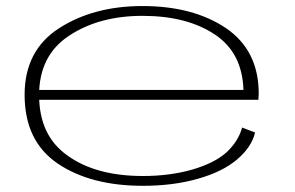

<svg xmlns="http://www.w3.org/2000/svg" viewBox="-20 -610 978 636"><path d="M453.5 5.5V-27Q297.5 -27 204 -94.5Q109.5 -160.5 109.5 -295Q109.5 -426 208.5 -491.5Q308 -557.5 452 -557.5Q600.5 -557.5 693.5 -494.5Q782.5 -434.5 786.5 -312H100.5V-279.5H836Q837 -290 837 -300Q837 -442.5 729 -516.5Q620 -590 452 -590Q290.5 -590 176.5 -517Q61.5 -443.5 61.5 -296Q61.5 -142.5 171.5 -68Q280.5 5.5 453.5 5.5ZM453.5 -27V5.5Q554.5 5.5 636 -18Q717.5 -41 765.5 -82Q813 -122 825 -171L782 -187.5Q770 -143 731 -106Q690.5 -69.5 616 -48Q542 -27 453.5 -27Z"/></svg>

Font: Anybody ExtraExpanded ExtraLight
Style: Regular
Weight: 250
Width: 8
Version: Version 1.113;gftools[0.9.25]